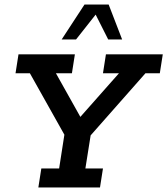

<svg xmlns="http://www.w3.org/2000/svg" viewBox="-20 -821 733 841"><path d="M148 0 161 -83H239L262 -231L111 -500H48L61 -583H308L295 -500H225L332 -309L501 -500H431L444 -583H693L680 -500H617L377 -228L354 -83H431L418 0ZM250 -648 350 -801H456L515 -648H454L399 -757L313 -648Z"/></svg>

Font: Rokkitt SemiBold SemiBold
Style: Italic
Weight: 600
Italic angle: -9°
Version: Version 3.103